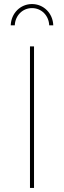

<svg xmlns="http://www.w3.org/2000/svg" viewBox="-20 -928 316 948"><path d="M53 -803C55 -851 91 -888 138 -888C185 -888 221 -851 223 -803H243C241 -863 195 -908 138 -908C81 -908 35 -863 33 -803ZM128 -699V0H148V-699Z"/></svg>

Font: Montserrat Thin
Style: Regular
Weight: 250
Designer: Julieta Ulanovsky
Foundry: Julieta Ulanovsky
Version: Version 4.000